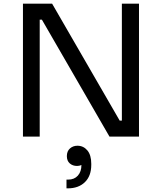

<svg xmlns="http://www.w3.org/2000/svg" viewBox="-20 -750 889 1054"><path d="M106 -730H266L637 -88H649V-730H743V0H581L210 -642H198V0H106ZM345 236H354Q388 236 407.5 214Q427 192 427 156Q415 161 403 161Q379 161 363 147Q347 133 347 107Q347 80 364 65Q381 50 405 50Q438 50 459.5 75.5Q481 101 481 149V155Q481 216 446 250Q411 284 352 284H345Z"/></svg>

Font: Sora-SIA
Style: Regular
Weight: 400
Designer: Jonathan Barnbrook, Julián Moncada
Foundry: Barnbrook Fonts
Version: Version 2.000